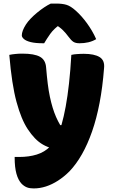

<svg xmlns="http://www.w3.org/2000/svg" viewBox="-20 -854 640 1074"><path d="M448 -553Q508 -553 537.5 -534.5Q567 -516 562 -472Q554 -367 537 -278.5Q520 -190 495 -118.5Q470 -47 438.5 8.5Q407 64 369 104Q338 135 304.5 156.5Q271 178 237 189Q203 200 168 200Q157 200 147.5 198.5Q138 197 130.5 194Q123 191 115.5 186Q108 181 101 174Q82 154 72 118Q62 82 62 28V24H68Q73 24 77.5 24Q82 24 87 24Q142 24 185.5 10.5Q229 -3 260 -34Q279 -53 295.5 -83.5Q312 -114 324.5 -157.5Q337 -201 347.5 -258Q358 -315 366 -387Q374 -459 379 -547Q387 -549 395 -550Q403 -551 411 -551.5Q419 -552 428.5 -552.5Q438 -553 448 -553ZM105 -554Q172 -554 203.5 -536.5Q235 -519 238 -476Q242 -427 247 -386.5Q252 -346 259 -313Q266 -280 274.5 -252Q283 -224 293.5 -200Q304 -176 317 -154H378L339 -17H332Q301 -17 273 -24Q245 -31 220.5 -45Q196 -59 175 -81Q154 -103 135.5 -131Q117 -159 101.5 -196.5Q86 -234 72.5 -283.5Q59 -333 49 -398.5Q39 -464 32 -547Q40 -549 48.5 -550Q57 -551 65.5 -552Q74 -553 83.5 -553.5Q93 -554 105 -554ZM264 -834Q272 -834 279.5 -834Q287 -834 295 -834Q329 -834 352 -827Q375 -820 403 -795Q420 -780 436 -762Q452 -744 466.5 -724Q481 -704 494 -682Q507 -660 518 -635Q498 -623 474.5 -617.5Q451 -612 425 -612Q403 -612 390.5 -620Q378 -628 362 -650Q349 -668 332 -685Q315 -702 281 -723L337 -707H271L325 -725Q281 -693 261 -664.5Q241 -636 227 -612H221Q178 -612 152 -618.5Q126 -625 114 -635.5Q102 -646 102 -656Q102 -668 107.5 -683Q113 -698 125 -717Q136 -734 152.5 -751Q169 -768 188.5 -784Q208 -800 227.5 -813Q247 -826 264 -834Z"/></svg>

Font: Recursive Monospace Casual Black
Style: Regular
Weight: 900
Version: Version 1.047